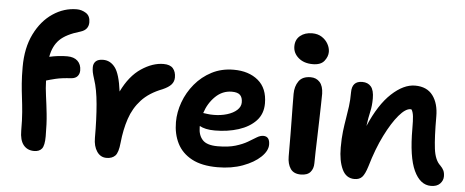

<svg xmlns="http://www.w3.org/2000/svg" viewBox="-51 -883 2467 1019"><g transform="rotate(5 1182.5 -374.0)"><path d="M159 9Q123 9 102.5 -16.5Q82 -42 82 -93Q82 -150 78.5 -191.5Q75 -233 70.5 -268.5Q66 -304 63 -342Q60 -380 60 -430Q60 -532 96.5 -606Q133 -680 192.5 -720Q252 -760 320 -760Q346 -760 369 -745.5Q392 -731 392 -697Q392 -657 350 -644Q274 -622 240 -588Q206 -554 196 -496Q245 -507 291 -507Q327 -507 346.5 -488.5Q366 -470 366 -438Q366 -420 355.5 -407.5Q345 -395 323 -393Q271 -390 240 -382.5Q209 -375 190 -369Q191 -329 197 -287Q203 -245 208.5 -193.5Q214 -142 214 -74Q214 -25 200.5 -8Q187 9 159 9Z M545 12Q513 12 494 -16Q475 -44 475 -88Q475 -189 468 -268Q461 -347 444 -397Q436 -422 433.5 -434.5Q431 -447 431 -461Q431 -481 443.5 -493Q456 -505 483 -505Q521 -505 546.5 -471.5Q572 -438 584 -345Q625 -430 685.5 -470.5Q746 -511 804 -511Q839 -511 854.5 -493Q870 -475 870 -445Q870 -423 856 -407Q842 -391 810 -377Q740 -350 699.5 -306Q659 -262 639.5 -203.5Q620 -145 613 -75Q608 -22 591.5 -5Q575 12 545 12Z M1136 10Q1052 10 999 -18.5Q946 -47 921 -96.5Q896 -146 896 -210Q896 -263 915.5 -316.5Q935 -370 972 -414.5Q1009 -459 1061 -486Q1113 -513 1178 -513Q1258 -513 1308 -471.5Q1358 -430 1358 -349Q1358 -293 1323.5 -256.5Q1289 -220 1231.5 -201.5Q1174 -183 1105 -183Q1078 -183 1058 -187.5Q1038 -192 1024 -200Q1024 -197 1024 -193Q1024 -151 1047 -126Q1070 -101 1127 -101Q1184 -101 1222 -112.5Q1260 -124 1285.5 -139Q1311 -154 1329.5 -165.5Q1348 -177 1365 -177Q1399 -177 1399 -133Q1399 -100 1364.5 -67Q1330 -34 1270.5 -12Q1211 10 1136 10ZM1178 -396Q1128 -396 1090.5 -359.5Q1053 -323 1036 -270Q1046 -269 1059 -267Q1072 -265 1092 -265Q1130 -265 1163 -275Q1196 -285 1215.5 -303Q1235 -321 1235 -344Q1235 -370 1222 -383Q1209 -396 1178 -396Z M1580 10Q1542 10 1525 -15Q1508 -40 1508 -80Q1508 -149 1507.5 -197Q1507 -245 1506.5 -280.5Q1506 -316 1505.5 -347Q1505 -378 1505 -413Q1505 -453 1524.5 -481Q1544 -509 1588 -509Q1618 -509 1636.5 -488.5Q1655 -468 1656 -427Q1656 -406 1655 -369.5Q1654 -333 1653 -288.5Q1652 -244 1650.5 -199Q1649 -154 1648 -116Q1647 -78 1647 -56Q1647 -27 1631 -8.5Q1615 10 1580 10ZM1592 -579Q1545 -579 1516 -604Q1487 -629 1487 -665Q1487 -701 1512 -721.5Q1537 -742 1576 -742Q1606 -742 1627.5 -728Q1649 -714 1660.5 -693Q1672 -672 1672 -651Q1672 -626 1653.5 -602.5Q1635 -579 1592 -579Z M2273 10Q2216 10 2182.5 -61.5Q2149 -133 2149 -285Q2149 -327 2146.5 -349.5Q2144 -372 2136 -385Q2134 -386 2130 -386Q2104 -386 2069 -345Q2034 -304 1998 -232Q1962 -160 1934 -64Q1921 -22 1906.5 -6.5Q1892 9 1866 9Q1821 9 1800 -36Q1779 -81 1779 -151Q1779 -201 1783.5 -238Q1788 -275 1793.5 -307Q1799 -339 1803.5 -372.5Q1808 -406 1808 -448Q1808 -508 1863 -508Q1893 -508 1909.5 -488.5Q1926 -469 1926 -425Q1926 -386 1918.5 -354Q1911 -322 1905 -277Q1955 -394 2019 -453.5Q2083 -513 2144 -513Q2207 -513 2238.5 -471Q2270 -429 2270 -359Q2270 -249 2277.5 -188.5Q2285 -128 2314 -102Q2326 -90 2332 -77.5Q2338 -65 2338 -46Q2338 -24 2321.5 -7Q2305 10 2273 10Z"/></g></svg>

Font: Shantell Sans Normal
Style: Regular
Weight: 600
Designer: Stephen Nixon, Anya Danilova, Shantell Martin
Foundry: Arrow Type
Version: Version 1.009;[a7da0bfa3]